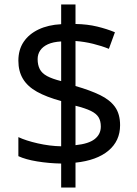

<svg xmlns="http://www.w3.org/2000/svg" viewBox="-20 -779 612 857"><path d="M253 -49Q198 -50 146 -58.5Q94 -67 62 -82V-167Q96 -151 149 -139Q202 -127 253 -126V-328Q187 -346 145 -369.5Q103 -393 82.5 -427Q62 -461 62 -508Q62 -557 85.5 -592Q109 -627 152 -647.5Q195 -668 253 -671V-759H317V-672Q370 -671 413.5 -660.5Q457 -650 493 -635L466 -561Q434 -574 395.5 -583.5Q357 -593 317 -596V-395Q383 -376 427 -354.5Q471 -333 493.5 -301.5Q516 -270 516 -220Q516 -150 464 -106.5Q412 -63 317 -53V58H253ZM317 -131Q376 -137 403 -158.5Q430 -180 430 -214Q430 -239 420 -255.5Q410 -272 385.5 -284Q361 -296 317 -307ZM253 -594Q217 -592 194 -581.5Q171 -571 159.5 -554Q148 -537 148 -515Q148 -489 157.5 -470.5Q167 -452 190 -439.5Q213 -427 253 -417Z"/></svg>

Font: ugurmukhi15
Style: Book
Weight: 400
Designer: Jelle Bosma - Monotype Design Team
Foundry: Monotype Imaging Inc.
Version: Version 2.003